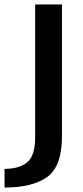

<svg xmlns="http://www.w3.org/2000/svg" viewBox="-86 -613 372 863"><path d="M-65.5 230Q61 230 126.8 182Q192.5 134 192.5 -0.5V-593H72V4.5Q72 87 36.2 116.5Q0.5 146 -65.5 146Z"/></svg>

Font: Anybody UltraCondensed Thin Medium
Style: Regular
Weight: 500
Version: Version 1.111